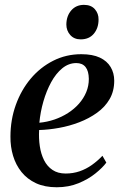

<svg xmlns="http://www.w3.org/2000/svg" viewBox="-20 -760 506 790"><path d="M417.5 -91Q402.5 -70.5 373.2 -46.8Q344 -23 303.2 -6.2Q262.5 10.5 213.5 10.5Q164 10.5 128 -6.2Q92 -23 68.5 -52.2Q45 -81.5 33.8 -119Q22.5 -156.5 23 -198Q23 -267 45 -328.2Q67 -389.5 106.2 -436.2Q145.5 -483 198.8 -510Q252 -537 314.5 -537Q361 -537 390.8 -523Q420.5 -509 435.2 -484.2Q450 -459.5 450 -428Q450 -385 431 -352.2Q412 -319.5 379.2 -296Q346.5 -272.5 306.2 -257Q266 -241.5 223 -233.8Q180 -226 141 -225Q139 -190.5 143.8 -158.5Q148.5 -126.5 161.2 -101Q174 -75.5 196 -60.8Q218 -46 250 -46Q280.5 -46 307.5 -55.2Q334.5 -64.5 358 -81.2Q381.5 -98 401.5 -119ZM294 -500.5Q262.5 -500.5 236.2 -479Q210 -457.5 190.5 -421.8Q171 -386 158.5 -342.5Q146 -299 142 -255Q174 -258 204 -268.2Q234 -278.5 259.8 -295Q285.5 -311.5 304.8 -333.2Q324 -355 334.8 -380.8Q345.5 -406.5 345.5 -435.5Q345 -468 332 -484.2Q319 -500.5 294 -500.5ZM312 -598Q285 -598 269 -616Q253 -634 253 -659.5Q253.5 -694.5 273.2 -717.2Q293 -740 325.5 -740Q355 -740 370.5 -722Q386 -704 385.5 -679.5Q385.5 -644.5 366 -621.2Q346.5 -598 312 -598Z"/></svg>

Font: Merriweather 96pt Medium
Style: Italic
Weight: 500
Italic angle: -7.8°
Version: Version 2.101